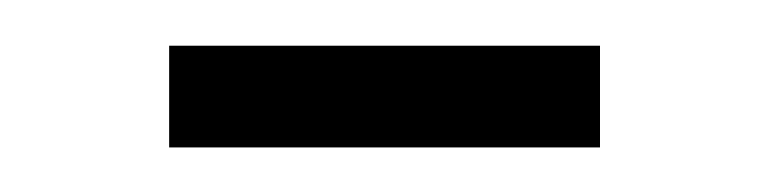

<svg xmlns="http://www.w3.org/2000/svg" viewBox="-20 -299 336 84"><path d="M54 -279H242.5V-234.5H54Z"/></svg>

Font: Newsreader Display Light
Style: Regular
Weight: 300
Designer: Hugues Gentile
Foundry: Production Type
Version: Version 1.001